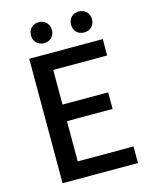

<svg xmlns="http://www.w3.org/2000/svg" viewBox="-134 -1010 868 1097"><g transform="rotate(-15 300.0 -462.0)"><path d="M97 0H543V-98H213V-336H483V-434H213V-639H532V-736H97ZM203 -800C239 -800 265 -825 265 -862C265 -898 239 -924 203 -924C167 -924 141 -898 141 -862C141 -825 167 -800 203 -800ZM440 -800C476 -800 502 -825 502 -862C502 -898 476 -924 440 -924C403 -924 378 -898 378 -862C378 -825 403 -800 440 -800Z"/></g></svg>

Font: Noto Sans T Chinese Medium
Style: Regular
Weight: 500
Designer: Ryoko NISHIZUKA (kana & ideographs); Paul D. Hunt (Latin, Greek & Cyrillic); Wenlong ZHANG (bopomofo); Sandoll Communica
Foundry: Adobe Systems Incorporated
Version: Version 1.000;PS 1;hotconv 1.0.78;makeotf.lib2.5.61930